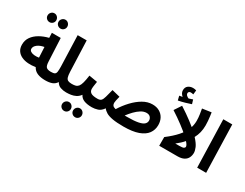

<svg xmlns="http://www.w3.org/2000/svg" viewBox="-104 -1612 3272 2562"><g transform="rotate(30 1532.5 -331.0)"><path d="M195 -696Q166 -696 146.5 -715.5Q127 -735 127 -762Q127 -791 146.5 -811.5Q166 -832 195 -832Q222 -832 241.5 -811.5Q261 -791 261 -762Q261 -735 241.5 -715.5Q222 -696 195 -696ZM365 -695Q336 -695 316 -714.5Q296 -734 296 -762Q296 -790 316 -810.5Q336 -831 365 -831Q392 -831 411.5 -810.5Q431 -790 431 -762Q431 -734 411.5 -714.5Q392 -695 365 -695Z M531 5Q461 5 411 -15.5Q361 -36 335 -85Q276 -75 220.5 -79Q165 -83 121 -103.5Q77 -124 51.5 -161.5Q26 -199 26 -255Q26 -322 61.5 -372.5Q97 -423 158 -458.5Q219 -494 296 -513L293 -589H430L447 -232Q450 -169 471 -150Q492 -131 541 -131Q576 -131 592 -112Q608 -93 608 -65Q608 -34 588 -14.5Q568 5 531 5ZM162 -268Q162 -244 184 -230Q206 -216 240 -213Q274 -210 310 -216L302 -376Q239 -365 200.5 -335Q162 -305 162 -268Z M531 5 541 -131Q581 -131 598.5 -141Q616 -151 620 -179Q624 -207 623 -259L607 -734H746L764 -260Q766 -207 775 -179Q784 -151 805 -141Q826 -131 864 -131Q899 -131 915 -112Q931 -93 931 -65Q931 -34 911 -14.5Q891 5 854 5Q808 5 766.5 -9.5Q725 -24 702 -66Q675 -25 633.5 -10Q592 5 531 5Z M1124 232Q1095 232 1075.5 212.5Q1056 193 1056 165Q1056 137 1075.5 116.5Q1095 96 1124 96Q1151 96 1170.5 116.5Q1190 137 1190 165Q1190 193 1170.5 212.5Q1151 232 1124 232ZM955 232Q926 232 906 212.5Q886 193 886 165Q886 137 906 116.5Q926 96 955 96Q982 96 1001.5 116.5Q1021 137 1021 165Q1021 193 1001.5 212.5Q982 232 955 232Z M854 5 864 -131Q899 -131 923 -138Q947 -145 963.5 -166.5Q980 -188 991.5 -231Q1003 -274 1013 -345L1142 -323Q1139 -299 1133.5 -267.5Q1128 -236 1128 -209Q1128 -171 1156.5 -151Q1185 -131 1259 -131Q1294 -131 1310 -112Q1326 -93 1326 -65Q1326 -34 1306.5 -14.5Q1287 5 1249 5Q1176 5 1128.5 -14Q1081 -33 1060 -77Q1034 -41 999.5 -23.5Q965 -6 927.5 -0.5Q890 5 854 5Z M1745 17Q1640 17 1575.5 5.5Q1511 -6 1475.5 -27Q1440 -48 1420 -76Q1384 -24 1339 -9.5Q1294 5 1249 5L1259 -131Q1297 -131 1314.5 -149Q1332 -167 1344 -211Q1356 -255 1376 -332L1501 -301Q1480 -221 1480 -196Q1480 -173 1491.5 -157Q1503 -141 1539 -132Q1590 -214 1654.5 -282.5Q1719 -351 1790.5 -392.5Q1862 -434 1936 -434Q1999 -434 2044.5 -408Q2090 -382 2114.5 -336.5Q2139 -291 2139 -231Q2139 -158 2098.5 -102Q2058 -46 1971 -14.5Q1884 17 1745 17ZM1923 -296Q1881 -296 1839 -270Q1797 -244 1758 -203.5Q1719 -163 1686 -119Q1703 -119 1723 -119Q1829 -119 1890 -131Q1951 -143 1976.5 -166Q2002 -189 2002 -222Q2002 -251 1982.5 -273.5Q1963 -296 1923 -296Z M2200 -647 2184 -712Q2213 -717 2232 -721Q2215 -734 2202.5 -754.5Q2190 -775 2190 -800Q2190 -848 2221.5 -871Q2253 -894 2294 -894Q2322 -894 2345 -886L2338 -821Q2328 -823 2318 -825Q2308 -827 2298 -827Q2282 -827 2272 -818.5Q2262 -810 2262 -797Q2262 -777 2278 -762.5Q2294 -748 2311 -742Q2343 -752 2370 -762L2389 -699Q2352 -686 2300.5 -671Q2249 -656 2200 -647Z M2521 -278Q2468 -327 2388.5 -387Q2309 -447 2214 -508L2285 -615Q2389 -548 2464 -491Q2539 -434 2591 -386Z M2736 -147Q2736 -109 2720 -75Q2704 -41 2666.5 -20.5Q2629 0 2567 0H2287V-134Q2384 -208 2442.5 -274Q2501 -340 2527.5 -404Q2554 -468 2554 -536Q2554 -586 2546.5 -634.5Q2539 -683 2533 -716L2670 -736Q2673 -716 2677.5 -683Q2682 -650 2685 -613.5Q2688 -577 2688 -544Q2688 -486 2675.5 -435Q2663 -384 2638 -338Q2696 -275 2716 -228.5Q2736 -182 2736 -147ZM2458 -133H2519Q2571 -133 2587 -142.5Q2603 -152 2603 -168Q2603 -190 2565 -233Q2543 -207 2516 -182Q2489 -157 2458 -133Z M2872 0 2851 -734H2989L3010 0Z"/></g></svg>

Font: Noto Sans Arabic SemCond
Style: Bold
Weight: 700
Width: 4
Designer: Monotype Design Team, Nadine Chahine, Nizar Qandah and Khaled Hosny
Foundry: Monotype Imaging Inc.
Version: Version 2.012; ttfautohint (v1.8.4.7-5d5b)